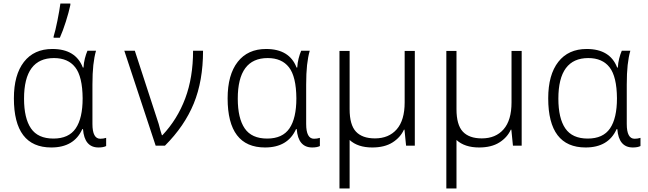

<svg xmlns="http://www.w3.org/2000/svg" viewBox="-20 -818 3640 1078"><path d="M316 -606Q333 -644 349.5 -696Q366 -748 375 -790V-798H319Q314 -760 302.5 -702.5Q291 -645 281 -613V-606ZM442 -93H446Q454 10 533 10Q560 10 576 2V-44Q560 -39 543 -39Q499 -39 499 -122V-343Q499 -407 504 -452.5Q509 -498 519 -533H471Q463 -515 456.5 -489.5Q450 -464 449 -439H445Q405 -543 274 -543Q171 -543 114.5 -470.5Q58 -398 58 -266Q58 10 268 10Q396 10 442 -93ZM280 -40Q193 -40 154 -97Q115 -154 115 -264Q115 -492 283 -492Q362 -492 402.5 -440Q443 -388 444 -266Q444 -154 405 -97Q366 -40 280 -40Z M906 0Q1016 -110 1068 -237Q1120 -364 1120 -533H1064Q1064 -383 1020 -265.5Q976 -148 892 -59H889Q886 -69 881 -84.5Q876 -100 871 -122L737 -533H678L854 0Z M1642 -93H1646Q1654 10 1733 10Q1760 10 1776 2V-44Q1760 -39 1743 -39Q1699 -39 1699 -122V-343Q1699 -407 1704 -452.5Q1709 -498 1719 -533H1671Q1663 -515 1656.5 -489.5Q1650 -464 1649 -439H1645Q1605 -543 1474 -543Q1371 -543 1314.5 -470.5Q1258 -398 1258 -266Q1258 10 1468 10Q1596 10 1642 -93ZM1480 -40Q1393 -40 1354 -97Q1315 -154 1315 -264Q1315 -492 1483 -492Q1562 -492 1602.5 -440Q1643 -388 1644 -266Q1644 -154 1605 -97Q1566 -40 1480 -40Z M2070 10Q2139 10 2183.5 -18Q2228 -46 2248 -90H2251L2260 0H2309V-532H2252V-243Q2252 -143 2207.5 -92Q2163 -41 2085 -41Q2014 -41 1978.5 -79Q1943 -117 1943 -205V-532H1886V240H1943V-32Q1989 10 2070 10Z M2670 10Q2739 10 2783.5 -18Q2828 -46 2848 -90H2851L2860 0H2909V-532H2852V-243Q2852 -143 2807.5 -92Q2763 -41 2685 -41Q2614 -41 2578.5 -79Q2543 -117 2543 -205V-532H2486V240H2543V-32Q2589 10 2670 10Z M3442 -93H3446Q3454 10 3533 10Q3560 10 3576 2V-44Q3560 -39 3543 -39Q3499 -39 3499 -122V-343Q3499 -407 3504 -452.5Q3509 -498 3519 -533H3471Q3463 -515 3456.5 -489.5Q3450 -464 3449 -439H3445Q3405 -543 3274 -543Q3171 -543 3114.5 -470.5Q3058 -398 3058 -266Q3058 10 3268 10Q3396 10 3442 -93ZM3280 -40Q3193 -40 3154 -97Q3115 -154 3115 -264Q3115 -492 3283 -492Q3362 -492 3402.5 -440Q3443 -388 3444 -266Q3444 -154 3405 -97Q3366 -40 3280 -40Z"/></svg>

Font: Noto Sans Mono UI Light
Style: Regular
Weight: 300
Designer: Monotype Design team
Foundry: Monotype Imaging Inc.
Version: 1.000